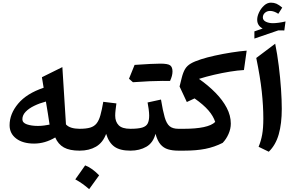

<svg xmlns="http://www.w3.org/2000/svg" viewBox="-20 -1104 2151 1407"><path d="M299.8 -460.9 287.1 -538.1 437 -612.3 463.4 -192.4Q478 -175.8 503.9 -168Q529.8 -160.2 563 -160.2H563.5V0H563Q490.2 0 448.2 -23.4Q406.2 -46.9 384.8 -96.7Q309.6 -51.8 230 -51.8Q147.5 -51.8 98.9 -88.6Q50.3 -125.5 50.3 -186.5Q50.3 -269.5 113 -344.5Q175.8 -419.4 299.8 -460.9ZM316.4 -359.9Q270 -347.7 230.7 -328.6Q191.4 -309.6 167.7 -284.7Q144 -259.8 144 -230Q144 -204.1 177.5 -192.6Q210.9 -181.2 257.8 -181.2Q281.2 -181.2 303.7 -184.3Q326.2 -187.5 343.3 -190.9Q336.9 -234.9 330.6 -273.7Q324.2 -312.5 316.4 -359.9Z M604 107.9Q631.3 118.2 657 137.2Q682.6 156.2 706.5 180.7Q669.9 231.9 633.3 282.2Q610.8 262.2 585.7 244.1Q560.5 226.1 531.7 210.4Q550.3 184.1 568.4 158.7Q586.4 133.3 604 107.9ZM563.5 0Q553.7 0 548.8 -7.8Q543.9 -15.6 543.9 -36.6V-123.5Q543.9 -144.5 548.8 -152.3Q553.7 -160.2 563.5 -160.2Q611.3 -160.2 640.9 -168.9Q670.4 -177.7 687.7 -199.5Q705.1 -221.2 715.8 -259.8Q726.6 -298.3 736.8 -357.9L833 -346.2Q829.6 -320.8 826.9 -297.9Q824.2 -274.9 824.2 -256.3Q824.2 -212.4 849.6 -186.3Q875 -160.2 935.5 -160.2H936V0H935.5Q859.4 0 818.6 -29.1Q777.8 -58.1 757.8 -123Q733.4 -58.1 683.3 -29.1Q633.3 0 563.5 0Z M936 0Q926.3 0 921.4 -7.8Q916.5 -15.6 916.5 -36.6V-123.5Q916.5 -144.5 921.4 -152.3Q926.3 -160.2 936 -160.2Q992.7 -160.2 1022.2 -169.2Q1051.8 -178.2 1062.5 -199.5Q1073.2 -220.7 1073.2 -257.3Q1073.2 -275.9 1069.3 -305.4Q1065.4 -335 1061.5 -353L1159.7 -374.5Q1173.3 -292 1186.8 -245.1Q1200.2 -198.2 1222.9 -179.2Q1245.6 -160.2 1287.1 -160.2H1287.6V0H1287.1Q1244.1 0 1211.4 -9.8Q1178.7 -19.5 1156 -46.1Q1133.3 -72.8 1119.6 -123.5Q1102.1 -57.1 1052.5 -28.6Q1002.9 0 936 0ZM1171.9 -511.2Q1090.8 -511.2 954.1 -501.5Q934.6 -518.1 925.3 -526.9Q945.8 -578.6 966.3 -628.4Q1100.1 -637.7 1155.3 -637.7Q1210.4 -637.7 1227.3 -624.8Q1244.1 -611.8 1244.1 -580.3Q1244.1 -548.8 1226.1 -510.7Z M1787.6 -732.9 1767.6 -590.8Q1722.2 -588.4 1665.3 -579.1Q1608.4 -569.8 1549.3 -556.2Q1490.2 -542.5 1438 -525.9Q1506.3 -478 1559.1 -424.3Q1611.8 -370.6 1641.6 -313.7Q1671.4 -256.8 1671.4 -198.2Q1671.4 -159.7 1654.5 -121.8Q1637.7 -84 1611.8 -57.1Q1551.3 -26.4 1484.9 -13.2Q1418.5 0 1327.6 0H1287.6Q1277.8 0 1272.9 -7.8Q1268.1 -15.6 1268.1 -36.6V-123.5Q1268.1 -144.5 1272.9 -152.3Q1277.8 -160.2 1287.6 -160.2H1328.6Q1414.6 -160.2 1473.1 -172.6Q1531.7 -185.1 1557.1 -210.4Q1543 -253.9 1507.1 -295.4Q1471.2 -336.9 1405.8 -382.8L1349.1 -356.4L1295.9 -470.2L1312 -534.7Q1321.8 -573.7 1336.2 -597.9Q1350.6 -622.1 1377.9 -638.2Q1405.3 -654.3 1452.6 -669.4Q1496.1 -683.6 1554.9 -696.5Q1613.8 -709.5 1675.3 -719.2Q1736.8 -729 1787.6 -732.9Z M1996.6 -783.7Q2012.2 -707 2022.9 -620.8Q2033.7 -534.7 2039.3 -452.6Q2044.9 -370.6 2044.9 -306.2Q2044.9 -198.2 2022.7 -119.9Q2000.5 -41.5 1949.7 7.8L1875 -28.3Q1892.6 -70.3 1901.1 -117.4Q1909.7 -164.6 1909.7 -235.4Q1909.7 -327.6 1898.2 -433.8Q1886.7 -540 1857.9 -679.2ZM1906.2 -976.1Q1906.2 -955.6 1928.2 -944.8Q1950.2 -934.1 1980 -934.1Q1998.5 -934.1 2023.2 -937.5Q2047.9 -940.9 2072.3 -946.8L2063.5 -880.9L2019.5 -881.3L1844.2 -821.3V-874L1904.8 -895Q1864.7 -916.5 1864.7 -959.5Q1864.7 -984.9 1878.7 -1013.9Q1892.6 -1043 1915.5 -1063.7Q1938.5 -1084.5 1965.3 -1084.5Q1987.8 -1084.5 2005.9 -1076.7Q2023.9 -1068.8 2048.3 -1048.3L2019.5 -1002.9Q1987.8 -1023.9 1959.5 -1023.9Q1937 -1023.9 1921.6 -1010.3Q1906.2 -996.6 1906.2 -976.1Z"/></svg>

Font: Pinar-DS2-FD Bold
Style: Regular
Weight: 700
Designer: Amin Abedi
Version: Version 3.000